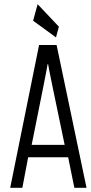

<svg xmlns="http://www.w3.org/2000/svg" viewBox="-20 -889 430 909"><path d="M286.1 -203.1Q208 -575.2 208 -584V-585H205.1V-584Q205.1 -575.2 129.9 -203.1ZM28.3 0 165 -675.8H248L389.6 0H332L302.7 -144.5H113.3L85.9 0ZM158.2 -869.1 258.8 -762.7 245.1 -711.9 136.7 -791Z"/></svg>

Font: Vancouver Drive
Style: Regular
Weight: 400
Designer: Valery Zaveryaev
Foundry: Cyreal (www.cyreal.org)
Version: Version 1.06